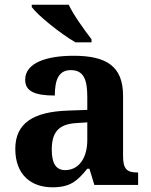

<svg xmlns="http://www.w3.org/2000/svg" viewBox="-20 -786 640 816"><path d="M301 -606H369V-619C340 -657 293 -721 272 -766H115V-756C140 -721 238 -642 301 -606ZM202 10C278 10 307 -15 351 -69H360L381 0H567V-53H563C518 -53 503 -69 503 -124V-379C503 -504 433 -549 293 -549C180 -549 87 -520 87 -447C87 -398 128 -380 213 -380C213 -448 230 -488 281 -488C336 -488 351 -447 351 -374V-319L269 -316C119 -311 45 -261 45 -153C45 -42 114 10 202 10ZM257 -63C218 -63 200 -92 200 -149C200 -221 226 -259 306 -263L351 -266V-191C351 -113 314 -63 257 -63Z"/></svg>

Font: Noto Serif Malayalam
Style: Bold
Weight: 700
Designer: Indian type Foundry, Jelle Bosma, Monotype Design Team
Foundry: Monotype Imaging Inc.
Version: Version 2.104